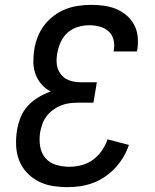

<svg xmlns="http://www.w3.org/2000/svg" viewBox="-20 -763 640 791"><path d="M259 8Q227 8 196 3Q165 -2 138 -16Q111 -30 90.5 -52Q70 -74 59 -102Q48 -130 46.5 -162Q45 -194 50 -226Q54 -252 64.5 -278.5Q75 -305 94 -326Q113 -347 138 -362Q163 -377 189 -386Q167 -397 151 -415.5Q135 -434 126.5 -457Q118 -480 117.5 -506Q117 -532 121 -558Q125 -584 135 -610Q145 -636 161.5 -658Q178 -680 201 -697.5Q224 -715 249.5 -725Q275 -735 302 -739Q329 -743 355 -743Q382 -743 408 -739.5Q434 -736 457.5 -726.5Q481 -717 500.5 -700.5Q520 -684 532 -662Q544 -640 547 -614Q550 -588 546 -561L544 -551H448L449 -557Q453 -579 447.5 -600Q442 -621 426.5 -634.5Q411 -648 390.5 -653.5Q370 -659 347 -659Q325 -659 301 -652Q277 -645 258.5 -628.5Q240 -612 230 -589.5Q220 -567 216 -544Q213 -528 213 -512Q213 -496 217.5 -482Q222 -468 231.5 -456Q241 -444 254 -437Q267 -430 282.5 -427Q298 -424 314 -424H379L365 -340H300Q283 -340 265 -337.5Q247 -335 230 -328Q213 -321 197.5 -309.5Q182 -298 171 -283Q160 -268 154 -250.5Q148 -233 145 -216Q141 -187 145.5 -159.5Q150 -132 167 -112Q184 -92 210.5 -84Q237 -76 266 -76Q291 -76 316 -82.5Q341 -89 362.5 -104.5Q384 -120 399.5 -142.5Q415 -165 423 -189L511 -166Q503 -141 488.5 -116.5Q474 -92 455 -71.5Q436 -51 412.5 -35Q389 -19 363.5 -9.5Q338 0 311.5 4Q285 8 259 8Z"/></svg>

Font: Iosevka Medium Extended
Style: Italic
Weight: 500
Width: 7
Italic angle: -9°
Monospace: yes
Designer: Belleve Invis
Foundry: Belleve Invis
Version: Version 32.5.0; ttfautohint (v1.8.4)